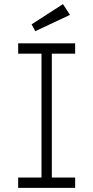

<svg xmlns="http://www.w3.org/2000/svg" viewBox="-20 -910 452 930"><path d="M68 0V-50H181V-650H68V-700H344V-650H231V-50H344V0ZM151 -759 133 -792 285 -890 319 -838Z"/></svg>

Font: Lexend ExtraLight
Style: Regular
Weight: 200
Designer: Bonnie Shaver-Troup, Thomas Jockin
Foundry: Lexend
Version: Version 1.007; ttfautohint (v1.8.3)